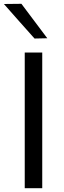

<svg xmlns="http://www.w3.org/2000/svg" viewBox="-36 -989 335 1009"><path d="M94 0V-713H186V0ZM145.5 -786.5Q105.5 -831 65.8 -876Q26 -921 -15.5 -968L76.5 -969Q110.5 -924 144.5 -878.5Q178.5 -833 212.5 -788Z"/></svg>

Font: Commissioner
Style: Regular
Weight: 400
Designer: Kostas Bartsokas
Foundry: Kostas Bartsokas
Version: Version 1.000; ttfautohint (v1.8.3)